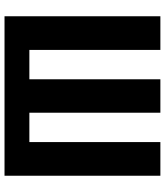

<svg xmlns="http://www.w3.org/2000/svg" viewBox="40 -770 730 850"><g transform="rotate(90 405.0 -345.0)"><path d="M758 -690V0H52V-690H201V-110H331V-690H479V-110H609V-690Z"/></g></svg>

Font: exo2condensed_b
Style: Bold
Weight: 700
Width: 3
Designer: Natanael Gama
Version: Version 1.001;PS 001.001;hotconv 1.0.70;makeotf.lib2.5.58329